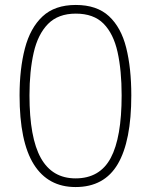

<svg xmlns="http://www.w3.org/2000/svg" viewBox="-20 -745 610 775"><path d="M510 -360Q510 -176 455.5 -83Q401 10 285 10Q174 10 116.5 -81.5Q59 -173 59 -360Q59 -467 80.5 -549.5Q102 -632 151.5 -678.5Q201 -725 286 -725Q371 -725 420 -679.5Q469 -634 489.5 -552Q510 -470 510 -360ZM99 -360Q99 -189 145 -107Q191 -25 285 -25Q383 -25 427 -107.5Q471 -190 471 -360Q471 -461 454.5 -535Q438 -609 398 -649.5Q358 -690 286 -690Q215 -690 174 -648.5Q133 -607 116 -532.5Q99 -458 99 -360Z"/></svg>

Font: Noto Sans Arabic UI XLt
Style: Regular
Weight: 200
Designer: Monotype Design Team, Nadine Chahine and Nizar Qandah
Foundry: Monotype Imaging Inc.
Version: Version 2.010; ttfautohint (v1.8.4.7-5d5b)